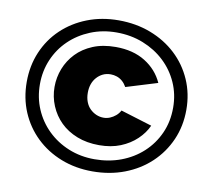

<svg xmlns="http://www.w3.org/2000/svg" viewBox="-79 -806 1003 904"><g transform="rotate(10 422.0 -354.0)"><path d="M418 7Q337 7 268 -20Q199 -47 148 -96Q97 -145 69 -211Q41 -277 41 -355Q41 -432 69 -498Q97 -564 148 -612.5Q199 -661 268 -688Q337 -715 418 -715Q501 -715 571.5 -688Q642 -661 694 -612.5Q746 -564 775 -498Q804 -432 804 -355Q804 -277 775 -211Q746 -145 694 -96Q642 -47 571.5 -20Q501 7 418 7ZM418 -51Q486 -51 544.5 -73Q603 -95 647 -135.5Q691 -176 716 -231.5Q741 -287 741 -354Q741 -418 716.5 -473Q692 -528 648.5 -569Q605 -610 546 -633.5Q487 -657 418 -657Q351 -657 293.5 -633.5Q236 -610 193.5 -569Q151 -528 127.5 -473Q104 -418 104 -355Q104 -291 127.5 -236Q151 -181 193.5 -139.5Q236 -98 293.5 -74.5Q351 -51 418 -51ZM428 -120Q369 -120 322 -138.5Q275 -157 242.5 -189Q210 -221 192 -264Q174 -307 174 -354Q174 -400 190.5 -442Q207 -484 238.5 -517Q270 -550 317 -569.5Q364 -589 426 -589Q509 -589 567 -553Q625 -517 652 -457L502 -411Q493 -427 481 -437.5Q469 -448 454.5 -453Q440 -458 425 -458Q404 -458 387.5 -450Q371 -442 358.5 -428Q346 -414 339.5 -395.5Q333 -377 333 -354Q333 -330 340.5 -310.5Q348 -291 361.5 -278Q375 -265 391.5 -258Q408 -251 426 -251Q442 -251 456.5 -257Q471 -263 483.5 -273.5Q496 -284 504 -299L654 -253Q638 -217 606 -186.5Q574 -156 529.5 -138Q485 -120 428 -120Z"/></g></svg>

Font: Raleway Thin ExtraBold
Style: Regular
Weight: 800
Version: Version 4.026